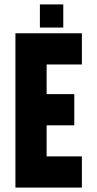

<svg xmlns="http://www.w3.org/2000/svg" viewBox="-20 -851 442 871"><path d="M50 0V-700H351.5V-558.5H191.5V-424H317V-282.5H191.5V-141.5H351.5V0ZM161 -726V-831H267V-726Z"/></svg>

Font: Tourney Condensed Black
Style: Regular
Weight: 900
Width: 3
Designer: Tyler Finck
Foundry: Etcetera Type Co
Version: Version 1.010; ttfautohint (v1.8.3)